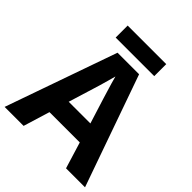

<svg xmlns="http://www.w3.org/2000/svg" viewBox="-237 -1021 1165 1165"><g transform="rotate(45 345.0 -438.5)"><path d="M527 0 475 -170H215L163 0H0L252 -717H437L690 0ZM387 -463Q382 -480 374 -506Q366 -532 358 -559Q350 -586 345 -606Q340 -586 331.5 -556.5Q323 -527 315.5 -500.5Q308 -474 304 -463L253 -297H439ZM510 -877V-774H179V-877Z"/></g></svg>

Font: Noto Sans Gurmukhi UI
Style: Bold
Weight: 700
Designer: Jelle Bosma - Monotype Design Team
Foundry: Monotype Imaging Inc.
Version: Version 2.004; ttfautohint (v1.8.4.7-5d5b)